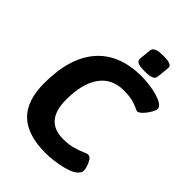

<svg xmlns="http://www.w3.org/2000/svg" viewBox="-253 -1000 1124 1124"><g transform="rotate(45 309.5 -437.5)"><path d="M407 -741Q371 -741 356 -747Q341 -753 338.5 -761Q336 -769 336 -773L344 -851Q345 -856 349 -863.5Q353 -871 369 -877Q385 -883 422 -883Q457 -883 472 -877.5Q487 -872 490 -864.5Q493 -857 492 -851L484 -773Q484 -770 480.5 -762Q477 -754 461.5 -747.5Q446 -741 407 -741ZM336 8Q187 8 114 -61.5Q41 -131 41 -276Q41 -487 137.5 -597.5Q234 -708 417 -708Q448 -708 482.5 -703.5Q517 -699 547 -690.5Q577 -682 596 -670Q618 -656 618 -640Q618 -629 609.5 -613Q601 -597 589 -581Q577 -565 564.5 -554.5Q552 -544 543 -544Q537 -544 521.5 -552Q506 -560 477 -568Q448 -576 400 -576Q304 -576 252 -504.5Q200 -433 200 -299Q200 -123 350 -123Q398 -123 432.5 -133Q467 -143 489 -153Q511 -163 518 -163Q534 -163 545 -146Q556 -129 562 -108.5Q568 -88 568 -78Q568 -65 556.5 -51.5Q545 -38 529 -30Q506 -18 472 -9.5Q438 -1 402 3.5Q366 8 336 8Z"/></g></svg>

Font: Asap
Style: Bold Italic
Weight: 700
Italic angle: -6°
Designer: Pablo Cosgaya
Foundry: Omnibus-Type
Version: Version 3.001; ttfautohint (v1.8.3)